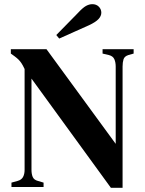

<svg xmlns="http://www.w3.org/2000/svg" viewBox="-20 -897 696 921"><path d="M35 0V-21L64 -29Q83 -34 90.5 -48Q98 -62 98 -82V-566Q89 -585 82.5 -594.5Q76 -604 69 -611Q62 -618 50 -627L32 -640V-661H203L535 -207V-578Q535 -598 528.5 -613Q522 -628 502 -633L472 -640V-661H621V-640L596 -633Q577 -627 572.5 -612.5Q568 -598 568 -578V4H512L131 -520V-83Q131 -62 137 -48Q143 -34 162 -29L189 -21V0ZM250 -729Q276 -755 302 -782Q328 -809 353 -834Q377 -860 392.5 -868.5Q408 -877 423 -877Q442 -877 454 -865Q466 -853 466 -836Q466 -820 452.5 -805.5Q439 -791 407 -776Q370 -760 335.5 -744Q301 -728 264 -712Z"/></svg>

Font: DM Serif Text
Style: Regular
Weight: 400
Designer: Colophon Foundry, Frank Grießhammer
Foundry: Colophon Foundry
Version: Version 5.200; ttfautohint (v1.8.3)